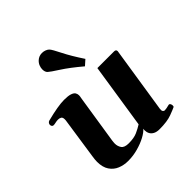

<svg xmlns="http://www.w3.org/2000/svg" viewBox="-205 -926 1095 1095"><g transform="rotate(-45 342.5 -378.0)"><path d="M210.9 13.7Q177.2 13.7 147.7 1.7Q118.2 -10.3 99.9 -37.4Q81.5 -64.5 81.5 -108.9Q81.5 -126 85.4 -150.4L122.6 -401.4Q123 -404.8 123 -410.2Q123 -426.3 114.5 -431.4Q106 -436.5 94.2 -436.5Q84 -436.5 72.8 -433.8Q61.5 -431.2 54.7 -431.2Q43 -431.2 40.5 -445.3Q39.6 -450.7 43.2 -457.8Q46.9 -464.8 54.7 -467.3Q149.9 -491.7 198.2 -491.7Q231.4 -491.7 248.5 -485.8Q265.6 -480 271.5 -470.5Q277.3 -460.9 277.3 -450.2Q277.3 -440.9 275.1 -431.9Q272.9 -422.9 272.5 -416L228.5 -133.3Q228 -127.9 227.3 -122.1Q226.6 -116.2 226.6 -110.8Q226.6 -88.9 238.3 -72Q250 -55.2 284.2 -55.2Q326.7 -55.2 352.8 -66.9Q378.9 -78.6 400.4 -92.3L460.9 -485.4H595.2Q611.3 -485.4 611.3 -471.7L548.8 -68.8Q546.9 -55.2 551.5 -49.1Q556.2 -43 562.5 -43Q569.3 -43 578.9 -44.9Q588.4 -46.9 597.7 -49.3Q606 -51.8 610.1 -45.2Q614.3 -38.6 614.3 -31.2Q614.3 -27.8 613.5 -24.7Q612.8 -21.5 610.4 -20.5Q601.1 -15.6 564.2 -1.7Q527.3 12.2 465.8 12.2Q442.9 12.2 428.2 4.4Q413.6 -3.4 407 -16.1Q400.4 -28.8 400.4 -43.5Q400.4 -46.4 400.6 -49.6Q400.9 -52.7 401.4 -55.7Q388.7 -40 358.9 -23.9Q329.1 -7.8 290.3 2.9Q251.5 13.7 210.9 13.7ZM418 -542.5Q351.6 -598.6 303.2 -629.6Q254.9 -660.6 244.6 -670.4Q233.4 -680.7 233.4 -702.1Q233.4 -714.8 238.8 -728.8Q244.1 -742.7 256.3 -753.9Q273.9 -770 298.3 -770Q312 -770 324.5 -764.9Q336.9 -759.8 343.3 -752.4Q353 -741.7 378.4 -690.9Q403.8 -640.1 449.7 -570.8Z"/></g></svg>

Font: Gelasio
Style: Bold Italic
Weight: 700
Italic angle: -8.5°
Designer: Eben Sorkin
Foundry: Eben Sorkin
Version: Version 1.008